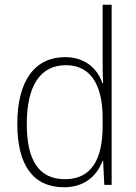

<svg xmlns="http://www.w3.org/2000/svg" viewBox="-20 -780 572 810"><path d="M250 10C341 10 391 -43 413 -102H415L420 0H451V-760H413V-530C413 -498 413 -464 415 -429H412C392 -489 340 -539 255 -539C127 -539 53 -440 53 -257C53 -83 120 10 250 10ZM254 -24C143 -24 93 -105 93 -257C93 -420 151 -505 258 -505C362 -505 413 -423 413 -281V-248C413 -107 365 -24 254 -24Z"/></svg>

Font: Noto Sans Devanagari UI SemiCondensed ExtraLight
Style: Regular
Weight: 200
Width: 4
Designer: Jelle Bosma - Monotype Design Team
Foundry: Monotype Imaging Inc.
Version: Version 2.004